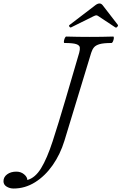

<svg xmlns="http://www.w3.org/2000/svg" viewBox="-196 -878 698 1103"><path d="M-118 205Q-140 205 -158 194Q-176 183 -176 163Q-176 139 -155 123.5Q-134 108 -102 108Q-76 108 -57.5 123.5Q-39 139 -39 156Q6 144 40 88.5Q74 33 106.5 -66.5Q139 -166 181 -309L259 -575Q264 -593 262.5 -605.5Q261 -618 242 -624.5Q223 -631 175 -631Q170 -631 171 -640Q172 -649 176 -658.5Q180 -668 185 -668Q219 -667 252.5 -666.5Q286 -666 320 -666Q353 -666 387 -666.5Q421 -667 454 -668Q459 -668 458 -658.5Q457 -649 453 -640Q449 -631 444 -631Q399 -631 376.5 -624.5Q354 -618 344 -606Q334 -594 328 -575L174 -69Q150 9 106.5 71Q63 133 5.5 169Q-52 205 -118 205ZM213 -721Q208 -718 203 -724.5Q198 -731 204 -735L353 -849Q365 -858 376 -858Q385 -858 393 -849L481 -735Q484 -731 478 -724Q472 -717 466 -721L371 -784Q363 -790 357 -790Q352 -790 340 -784Z"/></svg>

Font: Junicode SmExp
Style: Italic
Weight: 400
Width: 6
Italic angle: -11°
Designer: Peter S. Baker
Version: Version 2.205; ttfautohint (v1.8.4)